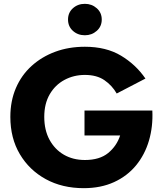

<svg xmlns="http://www.w3.org/2000/svg" viewBox="-20 -960 854 1002"><path d="M335 -858Q335 -894 360.5 -917Q386 -940 423 -940Q459 -940 485 -917Q511 -894 511 -858Q511 -822 485 -799Q459 -776 423 -776Q386 -776 360.5 -799Q335 -822 335 -858ZM421 -253V-383H775Q779 -300 757.5 -226.5Q736 -153 690 -97Q644 -41 575 -9.5Q506 22 417 22Q305 22 219 -25Q133 -72 83.5 -155.5Q34 -239 34 -350Q34 -433 63 -500.5Q92 -568 145 -616Q198 -664 268.5 -690Q339 -716 423 -716Q534 -716 611.5 -669.5Q689 -623 739 -550L589 -472Q565 -514 525 -541.5Q485 -569 423 -569Q365 -569 316.5 -543Q268 -517 239.5 -468Q211 -419 211 -350Q211 -281 238.5 -230.5Q266 -180 313.5 -152.5Q361 -125 423 -125Q500 -125 544.5 -161.5Q589 -198 607 -253Z"/></svg>

Font: Jost*
Style: Bold
Weight: 700
Version: Version 3.7